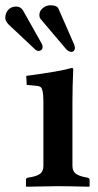

<svg xmlns="http://www.w3.org/2000/svg" viewBox="-63 -704 369 726"><path d="M-43 -636.2Q-43 -624 -29.8 -610.8L67.9 -519Q75.7 -511.2 83 -511.2Q88.9 -511.2 93.5 -515.4Q98.1 -519.5 98.1 -525.9Q98.1 -533.7 94.2 -540L25.9 -661.1L24.9 -663.1L22.9 -666Q22 -667.5 20.3 -669.4Q18.6 -671.4 16.4 -673.1Q14.2 -674.8 11.5 -676.3Q8.8 -677.7 5.4 -678.5Q2 -679.2 -2 -679.2Q-20.5 -679.2 -31.7 -667Q-43 -654.8 -43 -636.2ZM85.9 -647.9Q85.9 -637.7 90.8 -631.8L183.1 -522.9Q194.8 -507.8 207 -507.8Q212.9 -507.8 216.6 -512Q220.2 -516.1 220.2 -522.9Q220.2 -528.3 216.8 -537.1L158.2 -670.9Q152.3 -684.1 127.9 -684.1Q111.3 -684.1 98.6 -673.1Q85.9 -662.1 85.9 -647.9ZM210.9 -321.3V-77.1Q210.9 -57.6 222.2 -48.3Q233.4 -39.1 257.8 -34.2L268.1 -32.2Q275.9 -30.3 275.9 -22.9V0L273.9 2Q192.9 0 153.8 0L37.1 2L35.2 0V-22.9Q35.2 -31.2 42 -32.2L54.2 -34.2Q78.6 -38.6 89.8 -47.9Q101.1 -57.1 101.1 -77.1V-320.8Q101.1 -344.7 98.4 -357.7Q95.7 -370.6 91.3 -374.3Q86.9 -377.9 79.1 -378.9L38.1 -382.8L36.1 -417Q167.5 -434.6 207 -446.8Q213.9 -446.8 213.9 -443.8Q210.9 -371.1 210.9 -321.3Z"/></svg>

Font: Linux Libertine G
Style: Semibold
Weight: 600
Designer: Philipp H. Poll
Foundry: Philipp H. Poll
Version: Version 5.1.1